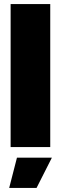

<svg xmlns="http://www.w3.org/2000/svg" viewBox="-20 -720 298 940"><path d="M32 0V-700H226V0ZM25 200 63 52H234L159 200Z"/></svg>

Font: Tektur Condensed ExtraBold
Style: Regular
Weight: 800
Width: 3
Designer: Adam Jagosz
Foundry: Adam Jagosz
Version: Version 1.005;gftools[0.9.30]